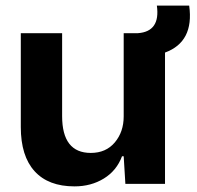

<svg xmlns="http://www.w3.org/2000/svg" viewBox="-20 -654 700 683"><path d="M245 9Q152 9 103 -45Q54 -99 54 -202V-536H201V-241Q201 -110 303 -110Q357 -110 388.5 -147.5Q420 -185 420 -240V-536H471Q551 -542 538 -634H653Q671 -505 567 -467V0H426L420 -98H414Q395 -47 349.5 -19Q304 9 245 9Z"/></svg>

Font: Mona Sans
Style: Bold
Weight: 700
Designer: Deni Anggara
Foundry: GitHub
Version: Version 2.000;Glyphs 3.2.3 (3260)